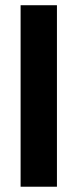

<svg xmlns="http://www.w3.org/2000/svg" viewBox="-20 -707 294 727"><path d="M58 0V-687.2H195.6V0Z"/></svg>

Font: Archivo SemiBold Condensed
Style: Regular
Weight: 600
Width: 3
Version: Version 2.001